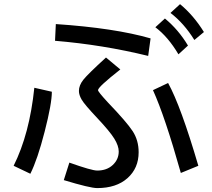

<svg xmlns="http://www.w3.org/2000/svg" viewBox="-20 -872 1040 942"><path d="M980.5 -714.8 933.6 -675.8Q882.8 -757.8 816.4 -808.6L863.3 -851.6Q929.7 -796.9 980.5 -714.8ZM902.3 -648.4 855.5 -605.5Q804.7 -691.4 742.2 -738.3L789.1 -781.2Q855.5 -726.6 902.3 -648.4ZM718.8 -683.6 707 -597.7Q484.4 -652.3 250 -671.9L253.9 -753.9Q543 -734.4 718.8 -683.6ZM293 11.7 320.3 -74.2Q429.7 -35.2 457 -35.2Q503.9 -35.2 533.2 -62.5Q562.5 -89.8 562.5 -128.9Q562.5 -156.2 541 -191.4Q519.5 -226.6 457 -293Q394.5 -359.4 380.9 -382.8Q367.2 -406.2 367.2 -425.8Q367.2 -453.1 388.7 -480.5Q410.2 -507.8 500 -589.8L570.3 -531.2Q460.9 -445.3 460.9 -429.7Q460.9 -421.9 507.8 -371.1Q601.6 -273.4 630.9 -228.5Q660.2 -183.6 660.2 -125Q660.2 -46.9 605.5 2Q550.8 50.8 457 50.8Q421.9 50.8 293 11.7ZM953.1 -58.6 867.2 -23.4Q789.1 -300.8 730.5 -429.7L804.7 -464.8Q867.2 -351.6 953.1 -58.6ZM234.4 -421.9Q234.4 -363.3 199.2 -226.6Q164.1 -89.8 128.9 -19.5L46.9 -58.6Q125 -214.8 148.4 -441.4Z"/></svg>

Font: Droid Sans Fallback
Style: Regular
Weight: 400
Designer: Steve Matteson
Foundry: Ascender Corporation
Version: 3.00 (Khmer version)